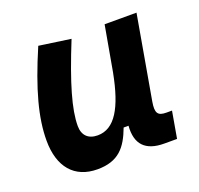

<svg xmlns="http://www.w3.org/2000/svg" viewBox="-100 -637 786 757"><g transform="rotate(-20 293.0 -258.0)"><path d="M187 10.3C275.4 10.3 311.5 -34.7 339.4 -109.4H359.9C354 -32.7 390.1 4.9 468.8 4.9H522L541.5 -106.9H518.1C481.9 -106.9 472.7 -120.6 480.5 -166.5L542 -517.6H408.2L374 -325.2V-325.7C347.7 -189.5 305.7 -115.2 233.4 -115.2C193.8 -115.2 171.4 -137.7 171.4 -176.8C171.4 -246.1 200.2 -345.2 266.1 -508.3L133.3 -527.3C64.9 -367.7 36.1 -259.3 36.1 -164.6C36.1 -53.7 90.8 10.3 187 10.3Z"/></g></svg>

Font: Cascadia Code
Style: Bold Italic
Weight: 700
Italic angle: -10°
Monospace: yes
Designer: Aaron Bell
Foundry: Saja Typeworks
Version: Version 2404.023